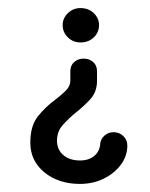

<svg xmlns="http://www.w3.org/2000/svg" viewBox="-20 -320 370 475"><path d="M154 -144Q154 -158 163.5 -166.5Q173 -175 187 -175Q201 -175 210.5 -166.5Q220 -158 220 -144V-120Q220 -92 202.5 -73.5Q185 -55 167 -41Q151 -28 136 -11.5Q121 5 121 28Q121 50 136.5 63.5Q152 77 178 77Q200 77 213.5 65.5Q227 54 228 35Q229 24 238.5 15.5Q248 7 261 7Q275 7 285 16.5Q295 26 295 40Q295 66 279 87.5Q263 109 236.5 122Q210 135 178 135Q125 135 90 106.5Q55 78 55 33Q55 -9 74 -32.5Q93 -56 115 -72Q131 -84 142.5 -95.5Q154 -107 154 -120ZM179 -300Q199 -300 212 -287.5Q225 -275 225 -258Q225 -240 212 -227.5Q199 -215 179 -215Q161 -215 148 -227.5Q135 -240 135 -258Q135 -275 148 -287.5Q161 -300 179 -300Z"/></svg>

Font: Dongle
Style: Regular
Weight: 400
Designer: Yanghee Ryu
Foundry: Yanghee Ryu
Version: Version 2.000